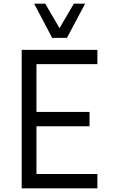

<svg xmlns="http://www.w3.org/2000/svg" viewBox="-20 -1020 622 1040"><path d="M342.5 -815H262.5L165 -1000H225L302.5 -867.5L380 -1000H441.2ZM507.5 -672.5H177.5V-413.8H465V-336.2H177.5V-77.5H507.5V0H97.5V-750H507.5Z"/></svg>

Font: Now Alt
Style: Regular
Weight: 400
Designer: Alfredo Marco Pradil
Foundry: Alfredo Marco Pradil
Version: Version 1.002;PS 001.002;hotconv 1.0.88;makeotf.lib2.5.64775